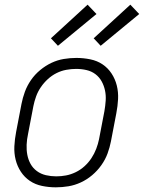

<svg xmlns="http://www.w3.org/2000/svg" viewBox="-20 -790 616 822"><path d="M219 12Q189 12 160 6Q131 0 108 -15.5Q85 -31 69.5 -54.5Q54 -78 47 -106Q40 -134 41.5 -164Q43 -194 49 -225L72 -345Q77 -371 86.5 -397Q96 -423 112.5 -447Q129 -471 152 -490Q175 -509 200.5 -521Q226 -533 253 -537.5Q280 -542 307 -542Q337 -542 366.5 -536Q396 -530 419 -514.5Q442 -499 457.5 -475.5Q473 -452 480 -424Q487 -396 485.5 -366Q484 -336 478 -305L455 -185Q450 -159 440.5 -133Q431 -107 414 -83Q397 -59 374.5 -40Q352 -21 326 -9Q300 3 273 7.5Q246 12 219 12ZM221 -35Q242 -35 263 -39Q284 -43 304.5 -53Q325 -63 342 -78.5Q359 -94 371.5 -113Q384 -132 392 -153Q400 -174 404 -194L427 -314Q431 -337 432.5 -359.5Q434 -382 429.5 -403Q425 -424 415 -442Q405 -460 388.5 -472.5Q372 -485 350.5 -490Q329 -495 306 -495Q285 -495 263.5 -491Q242 -487 222 -477Q202 -467 185 -451.5Q168 -436 155 -417Q142 -398 134.5 -377Q127 -356 123 -336L100 -216Q95 -193 94 -170.5Q93 -148 97 -127Q101 -106 111 -88Q121 -70 138 -57.5Q155 -45 176.5 -40Q198 -35 221 -35ZM411 -594 381 -626 538 -770 576 -730ZM228 -594 198 -626 355 -770 393 -730Z"/></svg>

Font: Lode Dark Term
Style: Italic
Weight: 400
Italic angle: -11°
Monospace: yes
Designer: Belleve Invis
Foundry: Belleve Invis
Version: Version 29.2.0